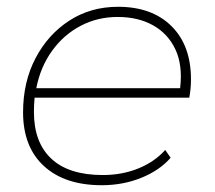

<svg xmlns="http://www.w3.org/2000/svg" viewBox="-20 -543 633 566"><path d="M280 3Q171 3 109.5 -53.5Q48 -110 48 -212Q48 -301 84.5 -371Q121 -441 184 -482Q247 -523 328 -523Q428 -523 485.5 -466Q543 -409 543 -309Q543 -282 538 -255H82Q80 -234 80 -213Q80 -123 131.5 -75Q183 -27 283 -27Q340 -27 388 -46.5Q436 -66 467 -101L483 -78Q451 -41 397 -19Q343 3 280 3ZM87 -283H511Q519 -351 497 -397.5Q475 -444 431 -468.5Q387 -493 327 -493Q267 -493 217 -466.5Q167 -440 133 -392.5Q99 -345 87 -283Z"/></svg>

Font: Montserrat ExtraLight
Style: Italic
Weight: 200
Italic angle: -11.3°
Designer: Julieta Ulanovsky
Foundry: Julieta Ulanovsky
Version: Version 9.000; ttfautohint (v1.8.4.7-5d5b)